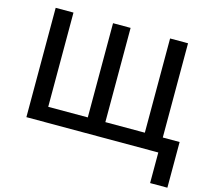

<svg xmlns="http://www.w3.org/2000/svg" viewBox="-124 -863 1328 1211"><g transform="rotate(15 539.5 -257.0)"><path d="M955.1 0H93.8V-713.9H210V-98.6H468.3V-713.9H583V-98.6H840.8V-713.9H958V-98.6H1067.9V199.7H955.1Z"/></g></svg>

Font: Viking Open Sans Light
Style: Bold
Weight: 600
Foundry: Ascender Corporation
Version: Version 2.001